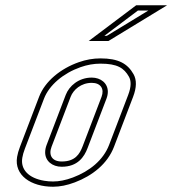

<svg xmlns="http://www.w3.org/2000/svg" viewBox="-20 -704 699 730"><path d="M128.6 -336 56 -146C50.6 -132 47 -119.2 45 -107.5C33.3 -37.6 97.7 6 181.7 6C207.5 6 235 0.5 264.2 -10.5C331.5 -35.9 388.7 -81.1 413.5 -146L486.1 -336C499.6 -371.3 500.1 -400 487.7 -422C465 -462.2 430.3 -482 361.9 -482C334.4 -482 306.9 -477.2 279.5 -467.5C210.7 -443.3 151.3 -395.5 128.6 -336ZM328.9 -389C363.1 -389 377.5 -365.9 366.1 -336L294.3 -148C282.7 -117.7 265.5 -90 214.6 -90C177.7 -90 163.8 -114.1 176 -146L248.6 -336C258.8 -362.6 287.9 -389 328.9 -389ZM317.1 -548H392.1L615.3 -684H497.8ZM147.3 -328.9C167.2 -380.9 221.3 -425.8 286.1 -448.6C311.6 -457.6 336.8 -462 361.9 -462C426.1 -462 451.5 -445.5 470.3 -412.2C478.6 -397.4 479.8 -375.7 467.4 -343.1L394.8 -153.1C372.7 -95.2 320.9 -53.2 257.2 -29.2C229.8 -18.9 204.6 -14 181.7 -14C170 -14 158.8 -14.9 148.3 -16.7C88.6 -26.7 57.3 -59.7 64.8 -104.2C66.4 -114.2 69.7 -125.8 74.7 -138.9ZM328.9 -409C278.9 -409 242.8 -376.9 229.9 -343.1L157.3 -153.1C153.8 -143.9 151.8 -134.7 151.7 -125.5C151.3 -91.8 178.8 -70 214.6 -70C275.7 -70 300.3 -107.7 312.9 -140.9L384.8 -328.9C388.1 -337.5 389.9 -346.3 390 -355C390 -387.7 363.1 -409 328.9 -409ZM377 -568 504.5 -664H544.1L386.5 -568Z"/></svg>

Font: Din Kursivschrift
Style: BreitGhost
Weight: 400
Version: Version 1.089